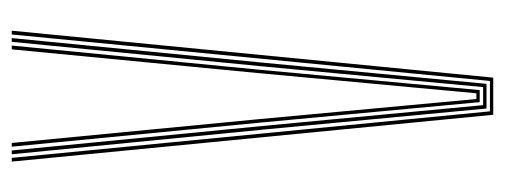

<svg xmlns="http://www.w3.org/2000/svg" viewBox="-280 -560 840 319"><g transform="rotate(-90 139.5 -400.0)"><path d="M108.8 0 31 -800H37.2L114.5 -5.5H165L242.2 -800H248.5L170.5 0ZM119.2 -11.2 84.5 -378.8 43.2 -800H49.5L90.2 -383.2L124.8 -16.8H154.8L189.2 -383.2L230 -800H236.2L195 -378.8L160.2 -11.2ZM129.8 -22.5 95.8 -387 55.8 -800H62L101.5 -389.8L135 -28H144.5L178 -389.8L217.5 -800H223.8L183.5 -387L149.8 -22.5Z"/></g></svg>

Font: Big Shoulders Inline Display ExtraLight
Style: Regular
Weight: 250
Version: Version 2.002